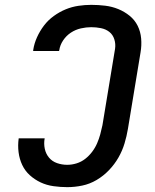

<svg xmlns="http://www.w3.org/2000/svg" viewBox="-20 -763 640 791"><path d="M257 8Q229 8 200.5 4Q172 0 147.5 -11.5Q123 -23 103 -41Q83 -59 71.5 -83.5Q60 -108 56.5 -136Q53 -164 57 -193H164Q160 -171 164.5 -150Q169 -129 182 -113.5Q195 -98 215 -91Q235 -84 257 -84Q276 -84 295.5 -90Q315 -96 331 -108.5Q347 -121 359.5 -137.5Q372 -154 380 -172.5Q388 -191 393 -209.5Q398 -228 402 -247L454 -562Q457 -582 451 -601Q445 -620 430.5 -631.5Q416 -643 396 -647Q376 -651 356 -651Q335 -651 313 -646Q291 -641 272 -628.5Q253 -616 240 -596.5Q227 -577 224 -555Q224 -555 223.5 -554.5Q223 -554 223 -553H116Q117 -554 117 -555Q117 -556 117 -558Q121 -584 132.5 -609.5Q144 -635 161 -657.5Q178 -680 201.5 -697Q225 -714 250.5 -724.5Q276 -735 303 -739Q330 -743 356 -743Q385 -743 413.5 -739.5Q442 -736 467.5 -725.5Q493 -715 514 -698Q535 -681 547 -657Q559 -633 561.5 -604.5Q564 -576 559 -547L507 -232Q502 -202 493 -172Q484 -142 468 -114Q452 -86 429 -62Q406 -38 378 -21.5Q350 -5 319 1.5Q288 8 257 8Z"/></svg>

Font: Iosevka SS04 SmBd Ex Obl
Style: Regular
Weight: 600
Width: 7
Italic angle: -9°
Monospace: yes
Designer: Belleve Invis
Foundry: Belleve Invis
Version: Version 19.0.0; ttfautohint (v1.8.4)